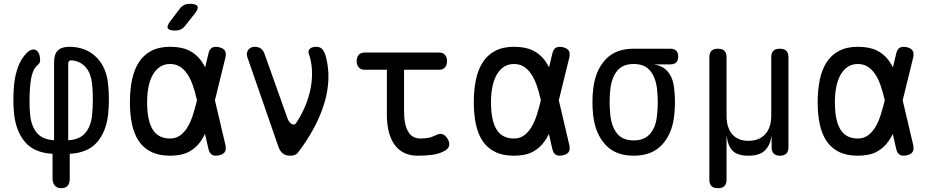

<svg xmlns="http://www.w3.org/2000/svg" viewBox="-20 -805 4840 1005"><path d="M300 180Q277 180 266 165Q255 150 255 130V0Q160 -5 112 -60.5Q64 -116 54 -207Q50 -243 50 -285Q50 -327 54 -363Q59 -415 76 -458.5Q93 -502 122 -530Q135 -542 147.5 -545Q160 -548 169.5 -542Q179 -536 184.5 -522.5Q190 -509 190 -489Q190 -481 186.5 -475Q183 -469 173 -461Q159 -448 150.5 -423Q142 -398 139 -368Q135 -330 134.5 -285Q134 -240 138 -202Q144 -144 173.5 -109Q203 -74 263 -71V-480Q263 -521 282.5 -540.5Q302 -560 343 -560Q388 -560 423.5 -545.5Q459 -531 485 -505Q511 -479 526.5 -443Q542 -407 546 -363Q550 -327 550 -285Q550 -243 546 -207Q536 -116 488 -60.5Q440 -5 345 0V130Q345 155 334 167.5Q323 180 300 180ZM337 -470V-71Q397 -74 426.5 -109Q456 -144 462 -202Q466 -240 466 -285Q466 -330 462 -368Q459 -393 451 -414.5Q443 -436 430 -451.5Q417 -467 398.5 -477Q380 -487 357 -489Q347 -490 342 -485.5Q337 -481 337 -470Z M949 -670Q939 -657 926 -651Q913 -645 897 -645Q865 -645 858.5 -657Q852 -669 872 -695L920 -758Q930 -772 943 -778.5Q956 -785 973 -785Q1007 -785 1013.5 -772Q1020 -759 999 -733ZM1160 -46Q1165 -23 1157 -10Q1149 3 1126 8Q1103 13 1089.5 5Q1076 -3 1071 -26L1053 -104Q1043 -83 1031 -66Q1006 -30 968 -10Q930 10 870 10Q812 10 771.5 -10Q731 -30 706.5 -66.5Q682 -103 671 -154.5Q660 -206 660 -270Q660 -334 671 -387Q682 -440 706.5 -478.5Q731 -517 771.5 -538.5Q812 -560 870 -560Q930 -560 968 -541.5Q1006 -523 1031 -490Q1043 -473 1054 -453L1071 -524Q1076 -547 1089.5 -555Q1103 -563 1126 -558Q1149 -553 1157 -540Q1165 -527 1160 -504L1105 -280ZM1011 -280 1010 -285Q1001 -325 989 -359Q977 -393 960.5 -417.5Q944 -442 922 -456Q900 -470 870 -470Q839 -470 816.5 -454.5Q794 -439 779 -412Q764 -385 757 -348.5Q750 -312 750 -270Q750 -228 756 -193.5Q762 -159 775.5 -133.5Q789 -108 812.5 -94Q836 -80 870 -80Q900 -80 922 -95.5Q944 -111 960.5 -137.5Q977 -164 988.5 -199.5Q1000 -235 1010 -275Z M1437 -38 1274 -508Q1271 -518 1272.5 -527Q1274 -536 1279 -543.5Q1284 -551 1293 -555.5Q1302 -560 1314 -560Q1332 -560 1345 -551Q1358 -542 1364 -525L1485 -185Q1493 -163 1507.5 -155.5Q1522 -148 1530 -161Q1558 -203 1577.5 -249.5Q1597 -296 1606 -343Q1615 -390 1613 -436.5Q1611 -483 1596 -525Q1593 -534 1595.5 -540.5Q1598 -547 1604 -551.5Q1610 -556 1618.5 -558Q1627 -560 1636 -560Q1659 -560 1670 -544Q1681 -528 1686 -508Q1701 -450 1699 -391Q1697 -332 1680 -273Q1663 -214 1633.5 -155Q1604 -96 1563 -38Q1549 -18 1537.5 -4Q1526 10 1500 10Q1475 10 1460 -2Q1445 -14 1437 -38Z M2279 -530Q2299 -530 2309.5 -517.5Q2320 -505 2320 -485Q2320 -465 2309.5 -452.5Q2299 -440 2279 -440H2095V-224Q2095 -152 2116.5 -116Q2138 -80 2180 -80Q2200 -80 2219 -83Q2238 -86 2261 -97Q2281 -108 2296.5 -102.5Q2312 -97 2323 -78Q2335 -58 2330.5 -41.5Q2326 -25 2307 -15Q2277 1 2242 5.5Q2207 10 2165 10Q2129 10 2099.5 -3Q2070 -16 2049 -42.5Q2028 -69 2016.5 -110Q2005 -151 2005 -207V-440H1888Q1868 -440 1857.5 -452.5Q1847 -465 1847 -485Q1847 -505 1857.5 -517.5Q1868 -530 1888 -530Z M2960 -46Q2965 -23 2957 -10Q2949 3 2926 8Q2903 13 2889.5 5Q2876 -3 2871 -26L2853 -104Q2843 -83 2831 -66Q2806 -30 2768 -10Q2730 10 2670 10Q2612 10 2571.5 -10Q2531 -30 2506.5 -66.5Q2482 -103 2471 -154.5Q2460 -206 2460 -270Q2460 -334 2471 -387Q2482 -440 2506.5 -478.5Q2531 -517 2571.5 -538.5Q2612 -560 2670 -560Q2730 -560 2768 -541.5Q2806 -523 2831 -490Q2843 -473 2854 -453L2871 -524Q2876 -547 2889.5 -555Q2903 -563 2926 -558Q2949 -553 2957 -540Q2965 -527 2960 -504L2905 -280ZM2811 -280 2810 -285Q2801 -325 2789 -359Q2777 -393 2760.5 -417.5Q2744 -442 2722 -456Q2700 -470 2670 -470Q2639 -470 2616.5 -454.5Q2594 -439 2579 -412Q2564 -385 2557 -348.5Q2550 -312 2550 -270Q2550 -228 2556 -193.5Q2562 -159 2575.5 -133.5Q2589 -108 2612.5 -94Q2636 -80 2670 -80Q2700 -80 2722 -95.5Q2744 -111 2760.5 -137.5Q2777 -164 2788.5 -199.5Q2800 -235 2810 -275Z M3489 -468H3401Q3451 -461 3477.5 -427.5Q3504 -394 3509 -340Q3513 -305 3513 -270Q3513 -235 3509 -200Q3499 -106 3446 -48Q3393 10 3297 10Q3201 10 3148.5 -48Q3096 -106 3085 -200Q3081 -235 3081 -270Q3081 -305 3085 -340Q3096 -435 3148.5 -492.5Q3201 -550 3297 -550H3489Q3509 -550 3519.5 -539.5Q3530 -529 3530 -509Q3530 -489 3519.5 -478.5Q3509 -468 3489 -468ZM3297 -70Q3326 -70 3347 -79Q3368 -88 3383 -105Q3398 -122 3407 -146Q3416 -170 3419 -200Q3423 -235 3423 -270Q3423 -305 3419 -340Q3412 -400 3383 -435Q3354 -470 3297 -470Q3240 -470 3211 -435Q3182 -400 3175 -340Q3171 -305 3171 -270Q3171 -235 3175 -200Q3182 -140 3211 -105Q3240 -70 3297 -70Z M3738 180Q3715 180 3704 169Q3693 158 3693 135V-505Q3693 -528 3704 -539Q3715 -550 3738 -550Q3761 -550 3772 -539Q3783 -528 3783 -505V-200Q3783 -137 3812.5 -102.5Q3842 -68 3898 -68Q3954 -68 3985.5 -102.5Q4017 -137 4017 -200V-505Q4017 -528 4028 -539Q4039 -550 4062 -550Q4085 -550 4096 -539Q4107 -528 4107 -505V-34Q4107 -12 4096 -1Q4085 10 4063 10Q4041 10 4030 -1Q4019 -12 4019 -34V-95L4017 -85Q4009 -40 3981 -15Q3953 10 3897 10Q3841 10 3816 -15Q3791 -40 3785 -85L3783 -95V135Q3783 158 3772 169Q3761 180 3738 180Z M4760 -46Q4765 -23 4757 -10Q4749 3 4726 8Q4703 13 4689.5 5Q4676 -3 4671 -26L4653 -104Q4643 -83 4631 -66Q4606 -30 4568 -10Q4530 10 4470 10Q4412 10 4371.5 -10Q4331 -30 4306.5 -66.5Q4282 -103 4271 -154.5Q4260 -206 4260 -270Q4260 -334 4271 -387Q4282 -440 4306.5 -478.5Q4331 -517 4371.5 -538.5Q4412 -560 4470 -560Q4530 -560 4568 -541.5Q4606 -523 4631 -490Q4643 -473 4654 -453L4671 -524Q4676 -547 4689.5 -555Q4703 -563 4726 -558Q4749 -553 4757 -540Q4765 -527 4760 -504L4705 -280ZM4611 -280 4610 -285Q4601 -325 4589 -359Q4577 -393 4560.5 -417.5Q4544 -442 4522 -456Q4500 -470 4470 -470Q4439 -470 4416.5 -454.5Q4394 -439 4379 -412Q4364 -385 4357 -348.5Q4350 -312 4350 -270Q4350 -228 4356 -193.5Q4362 -159 4375.5 -133.5Q4389 -108 4412.5 -94Q4436 -80 4470 -80Q4500 -80 4522 -95.5Q4544 -111 4560.5 -137.5Q4577 -164 4588.5 -199.5Q4600 -235 4610 -275Z"/></svg>

Font: Maple Mono Normal
Style: Regular
Weight: 400
Monospace: yes
Designer: subframe7536
Version: Version 7.000